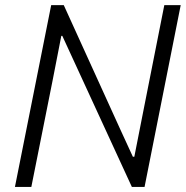

<svg xmlns="http://www.w3.org/2000/svg" viewBox="-20 -740 735 760"><path d="M182.6 -719.7H232.4L455.6 -229L505.9 -119.6H511.7L547.9 -303.2L630.4 -719.7H695.3L552.2 0H502L226.6 -598.1H222.7L188 -420.4L104 0H39.1Z"/></svg>

Font: Reddit Sans Chocolate Light
Style: Italic
Weight: 300
Italic angle: -11.25°
Designer: Stephen Hutchings
Version: Version 1.013